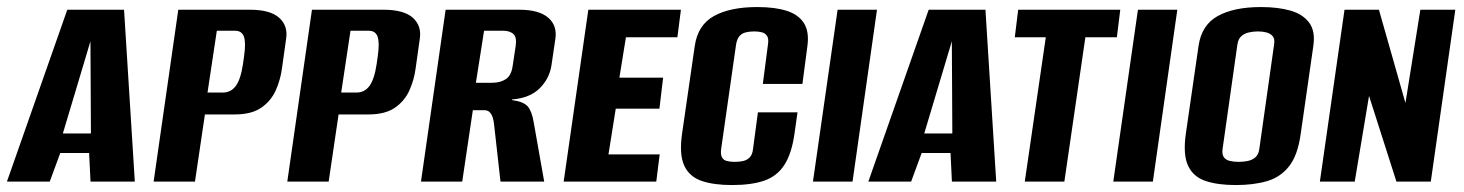

<svg xmlns="http://www.w3.org/2000/svg" viewBox="-51 -523 4218 553"><path d="M-31 0 142.8 -495H306.3L337.3 0H209.7L205.7 -82.3H122.6L92.3 0ZM130 -138.5H210.9L209.5 -404.1Z M391.5 0 462.5 -495H668.2Q727.3 -495 753 -471.9Q778.8 -448.8 773.1 -411.3L761.2 -326.8Q756.8 -292.6 742.8 -261.9Q728.7 -231.2 700.8 -212.3Q672.8 -193.4 624.9 -193.4H539.2L510.6 0ZM546.7 -256.4H590.5Q613.9 -256.4 628 -275.3Q642.2 -294.3 648.9 -339L652 -361Q657.7 -400.4 651.5 -417.4Q645.4 -434.4 626.4 -434.4H573.5Z M776.5 0 847.5 -495H1053.2Q1112.3 -495 1138 -471.9Q1163.8 -448.8 1158.1 -411.3L1146.2 -326.8Q1141.8 -292.6 1127.8 -261.9Q1113.7 -231.2 1085.8 -212.3Q1057.8 -193.4 1009.9 -193.4H924.2L895.6 0ZM931.7 -256.4H975.5Q998.9 -256.4 1013 -275.3Q1027.2 -294.3 1033.9 -339L1037 -361Q1042.7 -400.4 1036.5 -417.4Q1030.4 -434.4 1011.4 -434.4H958.5Z M1161.5 0 1232.5 -495H1444Q1501.4 -495 1527.8 -472.2Q1554.2 -449.5 1548.6 -411.3L1537.3 -334.7Q1531.6 -296.9 1503.5 -268.8Q1475.4 -240.6 1423.3 -236.5L1423.6 -234.8Q1457 -230.3 1469 -216.4Q1481 -202.5 1486.2 -170.7L1516.4 0H1390.5L1372.2 -163.2Q1371.2 -174.5 1368.3 -184Q1365.4 -193.5 1359.7 -199.5Q1354.1 -205.6 1343.8 -205.6H1310.9L1280.3 0ZM1319.7 -284.6H1366.5Q1390 -284.6 1405.8 -295Q1421.7 -305.3 1425.6 -333.2L1434.3 -390.9Q1437.9 -416.6 1427.2 -425.5Q1416.5 -434.4 1399.1 -434.4H1343.2Z M1572.5 0 1643.5 -495H1910.2L1900 -415.6H1751.8L1733 -299.3H1858.9L1848.3 -210.1H1722.5L1701.5 -78.3H1849L1839.2 0Z M2057.3 10Q2005 10 1969.9 -1.9Q1934.7 -13.9 1919.9 -45.7Q1905 -77.5 1913.4 -137.5L1950 -390.3Q1958.6 -450.8 2005.1 -476.7Q2051.7 -502.7 2130 -502.7Q2181.2 -502.7 2215.1 -491.8Q2249 -480.9 2264.6 -456.2Q2280.1 -431.5 2274.5 -390.3L2260.1 -281.2H2146.1L2160.9 -395.1Q2163.5 -411.2 2158.4 -419.2Q2153.4 -427.3 2143.7 -429.9Q2134 -432.5 2121.1 -432.5Q2107.2 -432.5 2096.2 -429.6Q2085.2 -426.6 2078.5 -418.6Q2071.7 -410.5 2069.1 -395.1L2026 -93.5Q2024.1 -78.1 2028.3 -70Q2032.5 -62 2042.3 -59.4Q2052.2 -56.8 2065.1 -56.8Q2079 -56.8 2090 -59.4Q2101 -62 2108.6 -70Q2116.2 -78.1 2117.8 -93.5L2132 -199.5H2246L2237.3 -138.1Q2229.2 -80.6 2208.2 -48.1Q2187.2 -15.6 2150.5 -2.8Q2113.7 10 2057.3 10Z M2290.5 0 2361.5 -495H2474.9L2404.5 0Z M2450 0 2623.8 -495H2787.3L2818.3 0H2690.7L2686.7 -82.3H2603.6L2573.3 0ZM2611 -138.5H2691.9L2690.5 -404.1Z M2900.6 0 2961.1 -415.6H2871.8L2881.6 -495H3175.6L3165.8 -415.6H3075.1L3014.6 0Z M3155.5 0 3226.5 -495H3339.9L3269.5 0Z M3508.3 10Q3456 10 3420.9 -1.9Q3385.7 -13.9 3370.9 -45.7Q3356 -77.5 3364.4 -137.5L3401 -390.3Q3409.6 -450.8 3456.1 -476.7Q3502.7 -502.7 3581 -502.7Q3629.8 -502.7 3665.6 -492.5Q3701.5 -482.2 3719.7 -457.7Q3738 -433.2 3731.6 -390.3L3695.4 -138.1Q3687 -76.5 3662.3 -44.7Q3637.5 -12.9 3598.7 -1.4Q3559.9 10 3508.3 10ZM3516.1 -56.8Q3530 -56.8 3542.9 -59.4Q3555.7 -62 3564.9 -70Q3574 -78.1 3576 -93.5L3618.7 -395.1Q3621.3 -411.2 3614.5 -418.9Q3607.8 -426.6 3596.6 -429.6Q3585.4 -432.5 3572.1 -432.5Q3558.9 -432.5 3546 -429.6Q3533.2 -426.6 3524.4 -418.9Q3515.5 -411.2 3513 -395.1L3470.2 -93.5Q3468.3 -78.7 3473.7 -70.7Q3479.1 -62.6 3490.5 -59.7Q3501.9 -56.8 3516.1 -56.8Z M3750.5 0 3821.5 -495H3920.6L3997 -226.3L4039.9 -495H4140.6L4070 0H3971L3892.1 -246.8L3850.9 0Z"/></svg>

Font: Alumni Sans SC Thin
Style: Italic
Weight: 100
Italic angle: -8°
Designer: Robert E. Leuschke
Foundry: Robert E. Leuschke
Version: Version 1.016